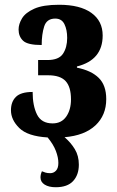

<svg xmlns="http://www.w3.org/2000/svg" viewBox="-20 -568 492 806"><path d="M214 218Q185 218 167.5 207Q150 196 150 177Q150 164 156 151Q163 154 171 156.5Q179 159 191 159Q205 159 215 148.5Q225 138 225 116Q225 93 214.5 65.5Q204 38 180 9Q96 4 61 -30.5Q26 -65 26 -105Q26 -141 47 -161.5Q68 -182 117 -182Q117 -124 135.5 -87Q154 -50 201 -50Q238 -50 258 -78.5Q278 -107 278 -151Q278 -203 255.5 -227.5Q233 -252 182 -252H140V-316H179Q227 -316 244.5 -342.5Q262 -369 262 -409Q262 -443 250.5 -466.5Q239 -490 212 -490Q176 -490 165.5 -457Q155 -424 155 -379Q96 -379 77 -397Q58 -415 58 -444Q58 -467 72.5 -491Q87 -515 124 -531.5Q161 -548 228 -548Q316 -548 363.5 -514Q411 -480 411 -419Q411 -316 303 -289V-284Q363 -272 394.5 -241Q426 -210 426 -152Q426 -84 380.5 -41.5Q335 1 251 8Q277 30 294 58Q311 86 311 123Q311 166 287 192Q263 218 214 218Z"/></svg>

Font: Noto Serif ExtraCondensed ExtraBold
Style: Regular
Weight: 800
Width: 2
Designer: Monotype Design Team
Foundry: Monotype Imaging Inc.
Version: Version 2.013; ttfautohint (v1.8.4.7-5d5b)